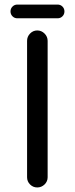

<svg xmlns="http://www.w3.org/2000/svg" viewBox="-20 -822 330 848"><path d="M26.4 -771.5Q26.4 -784.2 35.2 -793Q43.9 -801.8 56.6 -801.8H234.4Q247.1 -801.8 255.9 -793Q264.6 -784.2 264.6 -771.5Q264.6 -758.8 255.9 -750Q247.1 -741.2 234.4 -741.2H56.6Q43.9 -741.2 35.2 -750Q26.4 -758.8 26.4 -771.5ZM99.6 -39.1V-641.6Q99.6 -660.2 112.8 -673.8Q126 -687.5 144.5 -687.5Q163.1 -687.5 176.8 -673.8Q190.4 -660.2 190.4 -641.6V-39.1Q190.4 -20.5 176.8 -7.3Q163.1 5.9 144.5 5.9Q126 5.9 112.8 -7.3Q99.6 -20.5 99.6 -39.1Z"/></svg>

Font: jf-openhuninn-1.1
Style: Regular
Weight: 400
Designer: [Kosugi Maru]
      Designed by Motoya company      

      [Varela Round]
      Joe Prince(Latin component); Avraham Co
Foundry: justfont CO.,LTD.
Version: 1.1